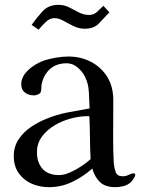

<svg xmlns="http://www.w3.org/2000/svg" viewBox="-20 -775 584 795"><path d="M355 -116Q353 -160 352.5 -205Q352 -250 350 -294H341Q310 -294 274 -284.5Q238 -275 206 -256Q174 -237 153.5 -209Q133 -181 133 -145Q133 -101 156.5 -75.5Q180 -50 225 -50Q245 -50 270 -61Q295 -72 318 -87.5Q341 -103 355 -116ZM540 -52Q540 -45 533.5 -35.5Q527 -26 522 -21Q509 -9 492 -4.5Q475 0 458 0Q417 0 395 -20Q373 -40 362 -77Q325 -44 279.5 -22Q234 0 183 0Q144 0 111 -14.5Q78 -29 57.5 -58Q37 -87 37 -128Q37 -168 57 -198Q77 -228 108 -249Q139 -270 172 -283Q215 -301 260.5 -309.5Q306 -318 351 -326Q350 -356 348 -393Q346 -430 332 -457Q322 -478 301.5 -495.5Q281 -513 256 -513Q214 -513 187 -489Q160 -465 152 -424Q151 -417 151 -409Q151 -401 149 -395Q147 -388 137.5 -384Q128 -380 121 -380Q99 -380 83.5 -391.5Q68 -403 68 -427Q68 -440 72 -449Q78 -466 93.5 -481.5Q109 -497 128.5 -508.5Q148 -520 164 -525Q186 -532 213 -536.5Q240 -541 262 -541Q315 -541 357.5 -518.5Q400 -496 424.5 -456Q449 -416 449 -361V-330Q449 -272 448.5 -214.5Q448 -157 451 -99Q453 -80 459 -62.5Q465 -45 489 -45Q501 -45 512.5 -51Q524 -57 533 -57Q540 -57 540 -52ZM433 -724Q411 -701 390 -678.5Q369 -656 332 -656Q307 -656 284.5 -667Q262 -678 242.5 -689Q223 -700 205 -700Q186 -700 168.5 -683Q151 -666 140 -652L111 -672Q132 -702 156.5 -728.5Q181 -755 222 -755Q246 -755 266.5 -744.5Q287 -734 307 -723.5Q327 -713 349 -713Q368 -713 382 -726Q396 -739 408 -751Z"/></svg>

Font: Kaisei Tokumin Medium
Style: Regular
Weight: 500
Designer: Font-Kai, 金井和夫
Foundry: KAZUO KANAI
Version: Version 5.003